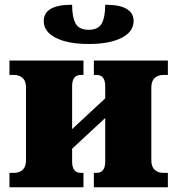

<svg xmlns="http://www.w3.org/2000/svg" viewBox="-20 -792 750 812"><path d="M20 0V-61H40Q62 -61 76 -74Q90 -87 90 -114V-422Q90 -449 76 -462Q62 -475 40 -475H20V-536H333V-475H321Q285 -475 285 -427V-246L425 -376V-427Q425 -475 389 -475H377V-536H690V-475H670Q648 -475 634 -462Q620 -449 620 -422V-114Q620 -87 634 -74Q648 -61 670 -61H690V0H377V-61H389Q425 -61 425 -109V-293L285 -163V-109Q285 -61 321 -61H333V0ZM355 -606Q267 -606 216 -632Q165 -658 165 -703Q165 -772 285 -772Q285 -720 299.5 -693Q314 -666 355 -666Q396 -666 410.5 -693Q425 -720 425 -772Q545 -772 545 -703Q545 -658 494.5 -632Q444 -606 355 -606Z"/></svg>

Font: Noto Serif Black
Style: Regular
Weight: 900
Designer: Monotype Design Team
Foundry: Monotype Imaging Inc.
Version: Version 2.014; ttfautohint (v1.8.4.7-5d5b)